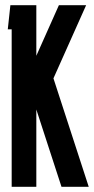

<svg xmlns="http://www.w3.org/2000/svg" viewBox="-20 -720 362 740"><path d="M25 0V-607H10L20 -700H120V-505L207 -700H312L186 -418L322 0H217L120 -298V0Z"/></svg>

Font: Karantina
Style: Regular
Weight: 400
Designer: Rony Koch
Foundry: Rony Koch
Version: Version 1.000; ttfautohint (v1.8.3)